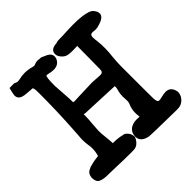

<svg xmlns="http://www.w3.org/2000/svg" viewBox="-189 -783 962 962"><g transform="rotate(-45 292.5 -302.0)"><path d="M529.3 33.2Q350.6 30.8 335 28.3Q287.1 18.6 287.1 -20V-22Q290.5 -65.9 338.4 -74.7Q344.2 -75.7 351.6 -75.7L360.4 -75.2H371.6Q373.5 -75.2 373.5 -75.2L373 -80.1Q371.1 -91.3 371.1 -103Q371.1 -131.3 383.3 -157.7Q386.2 -166 386.2 -175.8Q386.2 -181.2 385.5 -188.5Q384.8 -195.8 384.8 -206.5Q384.8 -227.1 389.4 -241.9Q394 -256.8 394 -265.6Q394 -268.6 393.6 -269.5Q392.1 -271 391.6 -271L262.7 -276.4Q207.5 -278.3 194.3 -279.3Q189.9 -280.8 183.1 -280.8Q182.6 -280.8 183.3 -282Q184.1 -283.2 184.1 -274.4V-270.5Q183.6 -242.7 180.7 -216.3Q178.7 -193.8 177.7 -170.9Q177.7 -147.5 180.7 -125.5Q182.1 -113.3 183.1 -99.6Q183.1 -95.7 183.6 -93.8Q184.6 -86.4 184.6 -78.1Q184.6 -73.2 183.3 -74.2Q182.1 -75.2 182.1 -75.2L188 -75.7Q223.1 -75.7 247.6 -68.8L255.4 -67.9Q269 -62.5 280.3 -43.5Q281.2 -40 281.7 -38.6Q285.2 -29.8 285.2 -22.9Q285.2 -16.1 281.7 -11.7Q264.6 21 236.3 22.5Q223.6 22.9 210.4 22.9Q166 22.9 122.1 21H121.1Q92.8 19.5 65.4 19.5H57.1Q23.9 19.5 5.6 11Q-12.7 2.4 -12.7 -26.9Q-11.2 -51.3 3.7 -60.8Q18.6 -70.3 32.2 -72.8Q53.2 -78.6 70.8 -80.6Q86.4 -82 87.9 -83Q86.9 -82.5 86.4 -81.1Q93.8 -106 93.8 -129.9Q93.8 -143.6 91.3 -157.2Q88.4 -175.8 88.4 -194.3Q88.4 -209 90.3 -224.1L94.7 -297.4Q100.6 -400.4 100.6 -516.1Q100.6 -526.9 100.1 -536.1Q99.6 -545.4 95.2 -555.2V-554.7Q99.6 -554.2 91.8 -554.2Q73.2 -556.2 57.1 -557.1Q21.5 -558.6 10.7 -573.7Q4.9 -581.5 4.9 -593.8Q4.9 -601.1 14.2 -637.2H46.9Q60.5 -630.4 65.9 -630.4Q75.2 -630.4 99.1 -635.7Q109.4 -637.2 119.1 -637.2Q147 -637.2 169.9 -629.9Q176.8 -628.4 180.2 -628.4Q183.6 -628.4 190.4 -631.3Q199.2 -635.3 209.5 -635.3Q216.3 -635.3 221.2 -634.3Q226.1 -633.3 234.9 -633.3L249 -627Q257.8 -623.5 265.1 -619.6Q286.1 -608.4 286.1 -588.9Q286.1 -580.1 281.7 -571.3Q268.6 -544.9 235.4 -544.9Q219.7 -544.9 206.1 -548.8H205.6Q195.3 -551.3 190.9 -551.3Q182.1 -551.3 182.1 -483.9Q183.1 -458.5 185.5 -433.6Q187.5 -410.6 188.5 -387.7V-382.3Q188.5 -362.3 189.2 -361.1Q189.9 -359.9 201.7 -359.9Q210.4 -359.9 212.6 -360.4Q214.8 -360.8 219.2 -360.8L321.3 -364.3Q337.9 -364.3 350.8 -362.8Q363.8 -361.3 375 -361.3H383.8Q401.4 -361.3 401.4 -382.8V-384.8Q401.4 -460 402.8 -541V-543Q402.8 -546.4 404.3 -546.4Q389.6 -545.4 370.6 -545.4Q352.1 -545.4 337.9 -547.9Q323.2 -551.3 313 -561.5Q295.4 -578.1 295.4 -595.7Q295.4 -627 337.4 -629.4Q339.4 -629.4 341.8 -630.4Q346.2 -632.3 353 -633.3Q382.3 -633.3 411.4 -635Q440.4 -636.7 468.8 -636.7Q529.3 -636.7 565.9 -624.5Q577.6 -620.1 585.2 -611.3Q592.8 -602.5 595.5 -595Q598.1 -587.4 598.1 -581.5Q598.1 -555.2 547.9 -542.5Q546.4 -542 544.9 -541.5Q535.6 -539.1 525.4 -539.1Q517.6 -539.1 508.8 -540.5H503.9Q488.3 -540.5 488.3 -521.5Q488.3 -509.3 491.2 -490.7Q493.7 -465.8 493.7 -441.9Q493.7 -411.1 489.7 -380.9Q486.3 -349.6 486.3 -317.4V-187.5L486.8 -94.7Q486.8 -62.5 500.5 -62.5Q509.3 -62.5 519.5 -65.4Q540 -70.8 552.2 -70.8Q586.9 -70.8 595.7 -35.2Q597.2 -30.3 597.2 -24.4Q597.2 -11.7 589.4 2.4Q575.2 24.9 552.2 31.2Q543 33.2 529.3 33.2Z"/></g></svg>

Font: X Typewriter
Style: Bold
Weight: 700
Designer: GGBot
Version: 0.10